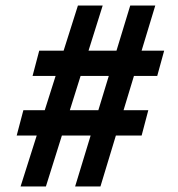

<svg xmlns="http://www.w3.org/2000/svg" viewBox="-20 -670 640 690"><path d="M54 0 260 -650H349L145 0ZM250 0 448 -650H538L341 0ZM97 -397 121 -488H570L545 -397ZM40 -183 64 -274H513L489 -183Z"/></svg>

Font: Source Code Pro ExtraLight Black
Style: Italic
Weight: 900
Italic angle: -11°
Monospace: yes
Version: Version 1.016;hotconv 1.0.116;makeotfexe 2.5.65601